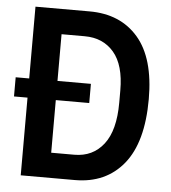

<svg xmlns="http://www.w3.org/2000/svg" viewBox="-50 -732 693 778"><g transform="rotate(5 296.0 -343.0)"><path d="M63 0V-316H8V-394H63V-686H283Q409 -686 481 -602.5Q553 -519 553 -353Q553 -177 481 -88.5Q409 0 283 0ZM178 -102H272Q347 -102 391 -158.5Q435 -215 435 -328V-378Q435 -481 391 -532.5Q347 -584 272 -584H178V-394H314V-316H178Z"/></g></svg>

Font: Archivo Narrow SemiBold
Style: Regular
Weight: 600
Designer: Hector Gatti
Foundry: Omnibus-Type
Version: Version 3.002